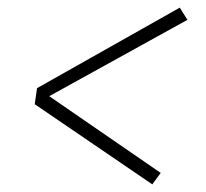

<svg xmlns="http://www.w3.org/2000/svg" viewBox="-20 -592 540 503"><path d="M379 -109 225 -214 71 -319 77 -361 451 -572 471 -540 109 -340 401 -139Z"/></svg>

Font: Iosevka Curly Slab Extralight
Style: Italic
Weight: 200
Italic angle: -9°
Monospace: yes
Designer: Belleve Invis
Foundry: Belleve Invis
Version: Version 22.1.2; ttfautohint (v1.8.4)